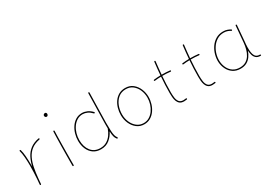

<svg xmlns="http://www.w3.org/2000/svg" viewBox="10 -1518 3258 2325"><g transform="rotate(-30 1639.5 -356.0)"><path d="M115.7 8.3 113.8 7.8Q113.8 7.8 113.3 7.8Q113.3 7.3 112.8 7.3Q107.9 5.4 108.4 -0.5Q108.4 0 108.4 -0.2Q108.4 -0.5 108.4 -1V-2.4Q109.9 -21.5 111.6 -39.8Q113.3 -58.1 114.7 -76.2Q117.7 -118.7 119.6 -166Q121.6 -213.4 121.6 -259.8Q121.6 -323.7 116.7 -380.4Q111.8 -437 101.6 -471.7Q99.1 -479.5 107.4 -482.4Q115.2 -484.9 118.2 -476.6Q129.4 -439.5 133.8 -381.8Q138.2 -324.2 138.2 -259.8Q138.2 -247.6 138.2 -234.9Q152.8 -299.8 180.2 -352.8Q207.5 -405.8 254.4 -441.9Q301.3 -478 374.5 -492.2Q382.3 -494.1 384.3 -485.4Q386.2 -477.5 377.4 -475.6Q306.6 -461.9 261.7 -426.5Q216.8 -391.1 190.9 -338.1Q165 -285.2 151.9 -218.8Q138.7 -152.3 131.8 -76.7Q128.9 -35.2 125 1L124.5 2.9Q124.5 2.9 124.5 3.4Q124.5 3.4 124 3.9Q121.6 8.8 116.2 8.3Q116.2 8.3 115.7 8.3Z M568.8 -694.8Q568.8 -704.6 575.9 -712.2Q583 -719.7 595.2 -719.7Q606 -719.7 610.8 -712.2Q615.7 -704.6 615.7 -698.2Q615.7 -686 609.4 -678Q603 -669.9 592.8 -669.9Q580.6 -669.9 574.7 -679.2Q568.8 -688.5 568.8 -694.8ZM581.5 -482.4Q589.4 -482.4 589.4 -473.6Q587.9 -439.5 586.7 -390.9Q585.4 -342.3 584.7 -287.4Q584 -232.4 583.5 -178Q583 -123.5 582.8 -77.1Q582.5 -30.8 582.5 0Q582.5 8.3 573.7 8.3Q565.4 8.3 565.4 0Q565.4 -30.8 565.7 -77.1Q565.9 -123.5 566.4 -178Q566.9 -232.4 567.9 -287.6Q568.8 -342.8 570.1 -391.4Q571.3 -439.9 572.8 -474.6Q572.8 -482.4 581.5 -482.4Z M982.4 -496.1Q1017.1 -496.1 1052.5 -480.7Q1087.9 -465.3 1119.6 -431.2Q1125.5 -425.3 1119.1 -418.9Q1113.3 -413.1 1106.9 -419.4Q1077.1 -451.2 1045.4 -465.3Q1013.7 -479.5 982.4 -479.5Q938.5 -479.5 903.3 -457.5Q868.2 -435.5 843.3 -399.2Q818.4 -362.8 805.4 -317.9Q792.5 -272.9 792.5 -227.1Q792.5 -133.8 838.4 -74.7Q884.3 -15.6 967.8 -15.6Q1018.6 -15.6 1056.9 -38.6Q1095.2 -61.5 1121.3 -98.6Q1147.5 -135.7 1161.1 -177.2L1162.1 -178.7Q1161.6 -194.3 1161.6 -211.9Q1161.6 -229.5 1161.6 -249.5L1170.9 -664.6Q1170.9 -672.9 1179.2 -672.9Q1187.5 -672.9 1187.5 -664.6L1178.2 -249.5Q1178.2 -176.8 1180.4 -134Q1182.6 -91.3 1189.2 -67.6Q1195.8 -43.9 1209 -27.3Q1214.4 -21 1207.5 -15.1Q1201.2 -9.8 1195.3 -16.6Q1178.7 -36.6 1171.9 -62.7Q1165 -88.9 1163.1 -134.8Q1137.2 -80.1 1088.4 -39.6Q1039.6 1 967.8 1Q906.2 1 863.3 -28.8Q820.3 -58.6 797.6 -110.4Q774.9 -162.1 774.9 -227.1Q774.9 -274.4 788.6 -322Q802.2 -369.6 828.9 -408.9Q855.5 -448.2 894 -472.2Q932.6 -496.1 982.4 -496.1Z M1586.4 -497.1Q1649.9 -497.1 1693.1 -462.4Q1736.3 -427.7 1758.8 -374Q1781.2 -320.3 1781.2 -262.7Q1781.2 -214.4 1766.8 -167.5Q1752.4 -120.6 1725.6 -82.5Q1698.7 -44.4 1660.2 -21.7Q1621.6 1 1573.2 1Q1514.2 1 1470.5 -32.7Q1426.8 -66.4 1402.8 -120.8Q1378.9 -175.3 1378.9 -237.3Q1378.9 -285.6 1392.1 -332Q1405.3 -378.4 1431.4 -415.5Q1457.5 -452.6 1496.3 -474.9Q1535.2 -497.1 1586.4 -497.1ZM1586.4 -480.5Q1524.9 -480.5 1482.4 -445.8Q1439.9 -411.1 1418.2 -355.5Q1396.5 -299.8 1396.5 -237.3Q1396.5 -178.2 1418.7 -127.7Q1440.9 -77.1 1480.7 -46.4Q1520.5 -15.6 1573.2 -15.6Q1616.7 -15.6 1651.9 -36.6Q1687 -57.6 1712.2 -93Q1737.3 -128.4 1751 -172.4Q1764.6 -216.3 1764.6 -262.7Q1764.6 -317.9 1743.7 -367.7Q1722.7 -417.5 1682.9 -449Q1643.1 -480.5 1586.4 -480.5Z M2174.3 -399.4Q2173.3 -391.1 2165 -392.1Q2139.2 -395.5 2111.6 -397Q2084 -398.4 2055.2 -398.4Q2053.2 -398.4 2050.8 -398.4Q2046.4 -342.8 2043.9 -286.6Q2041.5 -230.5 2041.5 -173.3Q2041.5 -136.2 2046.1 -99.9Q2050.8 -63.5 2069.1 -39.6Q2087.4 -15.6 2128.4 -15.6Q2145.5 -15.6 2163.1 -19Q2170.9 -21 2172.9 -12.2Q2174.8 -4.4 2166 -2.4Q2147 1 2128.4 1Q2090.3 1 2069.3 -16.1Q2048.3 -33.2 2038.8 -59.8Q2029.3 -86.4 2027.1 -116.7Q2024.9 -147 2024.9 -173.3Q2024.9 -230.5 2027.3 -286.6Q2029.8 -342.8 2034.2 -398.4Q1987.3 -397.5 1944.8 -392.1Q1936.5 -391.1 1935.5 -399.4Q1934.6 -407.7 1942.9 -408.7Q1987.3 -414.1 2035.6 -415Q2039.1 -460 2043.7 -504.9Q2048.3 -549.8 2053.7 -594.7Q2054.7 -603 2063 -602.1Q2071.3 -601.1 2070.3 -592.8Q2064.9 -548.3 2060.5 -503.9Q2056.2 -459.5 2052.2 -415Q2053.7 -415 2055.2 -415Q2115.7 -415 2167 -408.7Q2175.3 -407.7 2174.3 -399.4Z M2572.3 -399.4Q2571.3 -391.1 2563 -392.1Q2537.1 -395.5 2509.5 -397Q2481.9 -398.4 2453.1 -398.4Q2451.2 -398.4 2448.7 -398.4Q2444.3 -342.8 2441.9 -286.6Q2439.5 -230.5 2439.5 -173.3Q2439.5 -136.2 2444.1 -99.9Q2448.7 -63.5 2467 -39.6Q2485.4 -15.6 2526.4 -15.6Q2543.5 -15.6 2561 -19Q2568.8 -21 2570.8 -12.2Q2572.8 -4.4 2564 -2.4Q2544.9 1 2526.4 1Q2488.3 1 2467.3 -16.1Q2446.3 -33.2 2436.8 -59.8Q2427.2 -86.4 2425 -116.7Q2422.9 -147 2422.9 -173.3Q2422.9 -230.5 2425.3 -286.6Q2427.7 -342.8 2432.1 -398.4Q2385.3 -397.5 2342.8 -392.1Q2334.5 -391.1 2333.5 -399.4Q2332.5 -407.7 2340.8 -408.7Q2385.3 -414.1 2433.6 -415Q2437 -460 2441.7 -504.9Q2446.3 -549.8 2451.7 -594.7Q2452.6 -603 2460.9 -602.1Q2469.2 -601.1 2468.3 -592.8Q2462.9 -548.3 2458.5 -503.9Q2454.1 -459.5 2450.2 -415Q2451.7 -415 2453.1 -415Q2513.7 -415 2564.9 -408.7Q2573.2 -407.7 2572.3 -399.4Z M2918.5 -15.6Q2967.8 -15.6 3002 -35.9Q3036.1 -56.2 3057.9 -90.3Q3079.6 -124.5 3091.1 -167.2Q3102.5 -210 3106.4 -254.4L3126 -482.4Q3127 -490.7 3134.8 -489.7Q3143.6 -488.8 3142.6 -480.5L3123.5 -252.4Q3122.6 -238.8 3120.6 -225.6Q3120.6 -225.6 3120.6 -225.1Q3117.2 -183.6 3119.1 -143.1Q3121.1 -112.3 3128.2 -86.7Q3135.3 -61 3153.1 -45.7Q3170.9 -30.3 3204.6 -30.3Q3212.9 -30.3 3213.9 -22Q3214.8 -13.7 3205.6 -13.7Q3164.6 -13.7 3142.8 -33.2Q3121.1 -52.7 3112.8 -82.5Q3104.5 -112.3 3102.5 -143.1V-145Q3088.9 -105 3065.4 -71.8Q3042 -38.6 3006.1 -18.8Q2970.2 1 2919.4 1Q2858.4 1 2815.7 -27.8Q2772.9 -56.6 2749.8 -103.8Q2726.6 -150.9 2723.6 -204.6Q2721.2 -252.9 2735.1 -304.2Q2749 -355.5 2778.6 -399.2Q2808.1 -442.9 2852.8 -470Q2897.5 -497.1 2956.1 -497.1Q2989.7 -497.1 3015.6 -487.3Q3041.5 -477.5 3057.1 -467.3Q3064.9 -462.4 3060.5 -455.1Q3056.2 -447.8 3048.3 -452.6Q3034.2 -462.4 3011 -471.4Q2987.8 -480.5 2957 -480.5Q2903.3 -480.5 2862.1 -455.1Q2820.8 -429.7 2793 -388.7Q2765.1 -347.7 2752 -299.3Q2738.8 -251 2741.2 -204.6Q2744.1 -153.8 2765.1 -110.6Q2786.1 -67.4 2824.7 -41.5Q2863.3 -15.6 2918.5 -15.6Z"/></g></svg>

Font: Mikhak-DS2-FD Thin
Style: Regular
Weight: 100
Designer: Amin Abedi
Version: Version 3.2